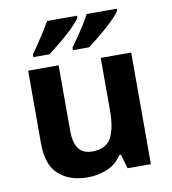

<svg xmlns="http://www.w3.org/2000/svg" viewBox="-86 -840 828 925"><g transform="rotate(-10 328.5 -378.0)"><path d="M579 -546V0H465L445 -70H437Q411 -28 365.5 -9Q320 10 269 10Q181 10 128 -37.5Q75 -85 75 -190V-546H224V-227Q224 -169 245 -139Q266 -109 312 -109Q380 -109 405 -155.5Q430 -202 430 -289V-546ZM547 -756Q539 -743 520 -723Q501 -703 476 -681Q451 -659 426.5 -639.5Q402 -620 384 -606H305V-619Q319 -638 337 -664Q355 -690 372 -717Q389 -744 400 -766H547ZM353 -756Q345 -743 326 -723Q307 -703 282 -681Q257 -659 232.5 -639.5Q208 -620 190 -606H111V-619Q125 -638 142.5 -664Q160 -690 177 -717Q194 -744 206 -766H353Z"/></g></svg>

Font: Noto Sans Adlam Unjoined
Style: Regular
Weight: 400
Designer: Mark Jamra, Neil Patel
Foundry: JamraPatel LLC
Version: Version 3.001